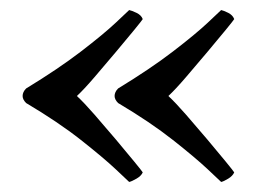

<svg xmlns="http://www.w3.org/2000/svg" viewBox="-20 -433 530 382"><path d="M25 -242Q25 -250 32 -257Q96 -296 141 -330.5Q186 -365 210.5 -388Q235 -411 237 -413Q242 -412 251.5 -407.5Q261 -403 264 -395Q263 -393 247.5 -374Q232 -355 210.5 -329.5Q189 -304 168 -279.5Q147 -255 133 -242Q147 -229 168 -205Q189 -181 210.5 -155.5Q232 -130 247.5 -111Q263 -92 264 -90Q261 -83 251.5 -77.5Q242 -72 237 -71Q235 -73 210.5 -96Q186 -119 141 -154.5Q96 -190 32 -228Q25 -235 25 -242ZM208 -242Q208 -250 215 -257Q279 -296 324 -330.5Q369 -365 393.5 -388Q418 -411 420 -413Q425 -412 434 -407.5Q443 -403 446 -395Q445 -393 429.5 -374Q414 -355 392.5 -329.5Q371 -304 350 -279.5Q329 -255 315 -242Q329 -229 350 -205Q371 -181 392.5 -155.5Q414 -130 429.5 -111Q445 -92 446 -90Q443 -83 434 -77.5Q425 -72 420 -71Q418 -73 393.5 -96Q369 -119 324 -154.5Q279 -190 215 -228Q208 -235 208 -242Z"/></svg>

Font: Amiri
Style: Bold
Weight: 700
Designer: Khaled Hosny
Version: Version 0.113